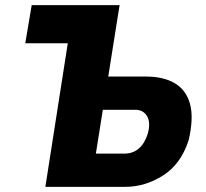

<svg xmlns="http://www.w3.org/2000/svg" viewBox="-20 -725 799 745"><path d="M156 0 243 -557H78L103 -705H444L400 -428H546Q615 -428 659 -401.5Q703 -375 717.5 -321Q732 -267 712 -181Q682 -88 612.5 -44Q543 0 466 0ZM352 -129H463Q496 -129 519 -149Q542 -169 554 -208Q565 -252 550 -275.5Q535 -299 505 -299H379Z"/></svg>

Font: Nunito Sans 7pt Condensed Black
Style: Italic
Weight: 900
Width: 3
Italic angle: -9°
Designer: Vernon Adams
Foundry: Vernon Adams
Version: Version 3.101;gftools[0.9.27]